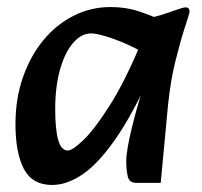

<svg xmlns="http://www.w3.org/2000/svg" viewBox="-20 -510 574 546"><path d="M128 16Q72 16 48 -29.5Q24 -75 24 -157Q24 -230 45.5 -291Q67 -352 104 -396.5Q141 -441 190 -465.5Q239 -490 294 -490Q337 -490 372.5 -478.5Q408 -467 433 -455L404 -350Q377 -368 343.5 -383Q310 -398 281.5 -406.5Q253 -415 239 -415Q211 -415 187.5 -387.5Q164 -360 150.5 -311.5Q137 -263 137 -200Q137 -142 145.5 -112Q154 -82 173 -82Q186 -82 217 -111.5Q248 -141 292 -210Q336 -279 385 -397L413 -308Q359 -188 310 -117Q261 -46 216 -15Q171 16 128 16ZM367 10Q347 10 343 -9.5Q339 -29 339 -51Q339 -68 343.5 -93Q348 -118 355 -147Q362 -176 370 -204L392 -279L363 -305L387 -456Q419 -461 443.5 -469Q468 -477 484.5 -483Q501 -489 508 -489Q519 -489 519 -477Q519 -472 506.5 -434.5Q494 -397 479.5 -339Q465 -281 458 -213L437 10Z"/></svg>

Font: Alkatra
Style: Regular
Weight: 400
Designer: Suman Bhandary
Version: Version 1.100;gftools[0.9.22]